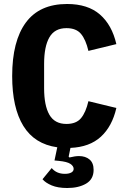

<svg xmlns="http://www.w3.org/2000/svg" viewBox="-20 -730 640 962"><path d="M201 -410V-288Q201 -201 227.5 -155Q254 -109 313 -109Q362 -109 386 -138Q410 -167 423 -223L563 -189Q542 -97 485.5 -45Q429 7 333 11L324 55L328 59Q356 52 376 52Q408 52 428.5 69Q449 86 449 121Q449 168 411.5 190Q374 212 317 212Q270 212 239 199Q208 186 193 168L239 112Q263 141 305 141Q325 141 337 134.5Q349 128 349 116Q349 102 332.5 91Q316 80 274 76L253 74L267 8Q153 -8 97 -99Q41 -190 41 -349Q41 -524 109.5 -617Q178 -710 316 -710Q420 -710 480.5 -657.5Q541 -605 563 -509L423 -475Q410 -531 386 -560Q362 -589 313 -589Q254 -589 227.5 -543Q201 -497 201 -410Z"/></svg>

Font: iA Writer Mono V
Style: Regular
Weight: 400
Designer: Mike Abbink, Paul van der Laan, Pieter van Rosmalen
Foundry: Bold Monday
Version: Version 2.000